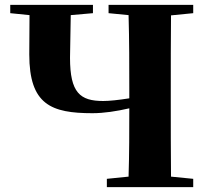

<svg xmlns="http://www.w3.org/2000/svg" viewBox="-20 -767 853 787"><path d="M506 0H772V-34L681 -43C680 -146 680 -249 680 -351V-395C680 -499 680 -603 681 -704L772 -713V-747H425V-713L507 -705C510 -602 510 -499 510 -395V-364C466 -357 428 -353 403 -353C308 -353 267 -387 267 -530L270 -705L361 -713V-747H22V-713L101 -705L100 -544C100 -338 190 -303 359 -303C406 -303 458 -311 510 -323C510 -232 510 -136 507 -43L418 -34V0Z"/></svg>

Font: Noto Serif CJK SC Black
Style: Regular
Weight: 900
Designer: Ryoko NISHIZUKA 西塚涼子 (kana & ideographs); Frank Grießhammer (Latin, Greek & Cyrillic); Wenlong ZHANG 张文龙 (bopomofo); San
Foundry: Adobe
Version: Version 2.001;hotconv 1.1.0;makeotfexe 2.6.0